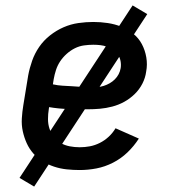

<svg xmlns="http://www.w3.org/2000/svg" viewBox="-20 -619 640 708"><path d="M274 8Q250 8 226 5.5Q202 3 179.5 -4.5Q157 -12 137.5 -24Q118 -36 103 -53Q88 -70 78.5 -91Q69 -112 64 -135Q59 -158 60.5 -182.5Q62 -207 66 -231L84 -341Q89 -368 98.5 -395Q108 -422 124.5 -446Q141 -470 164.5 -488.5Q188 -507 214.5 -518.5Q241 -530 269 -534Q297 -538 324 -538Q351 -538 377.5 -534Q404 -530 427.5 -520.5Q451 -511 471 -495Q491 -479 503 -456.5Q515 -434 519.5 -407.5Q524 -381 519 -355Q516 -332 505 -310.5Q494 -289 476.5 -272Q459 -255 438 -243.5Q417 -232 394 -226Q371 -220 348.5 -218Q326 -216 303 -216Q268 -216 232 -217Q196 -218 161 -224L160 -217Q157 -199 157 -180Q157 -161 162.5 -144.5Q168 -128 178.5 -114Q189 -100 204 -91.5Q219 -83 237 -79.5Q255 -76 274 -76Q293 -76 311.5 -79.5Q330 -83 348 -92Q366 -101 381 -115Q396 -129 406 -146L492 -108Q474 -80 450 -57Q426 -34 396.5 -19Q367 -4 336 2Q305 8 274 8ZM318 -297Q329 -297 340.5 -298Q352 -299 363 -302.5Q374 -306 384.5 -312Q395 -318 403.5 -326.5Q412 -335 417.5 -345.5Q423 -356 425 -368Q427 -381 424.5 -394Q422 -407 415 -417.5Q408 -428 397.5 -435Q387 -442 375 -446.5Q363 -451 350 -452.5Q337 -454 324 -454Q307 -454 289.5 -451.5Q272 -449 256 -441Q240 -433 226 -420.5Q212 -408 202 -393Q192 -378 186.5 -361Q181 -344 178 -327L175 -308Q193 -304 210.5 -303Q228 -302 246 -301Q264 -300 282 -298.5Q300 -297 318 -297ZM106 69 52 37 469 -599 523 -567Z"/></svg>

Font: Iosevka Slab Medium Extended
Style: Italic
Weight: 500
Width: 7
Italic angle: -9°
Monospace: yes
Designer: Belleve Invis
Foundry: Belleve Invis
Version: Version 11.1.0; ttfautohint (v1.8.3)